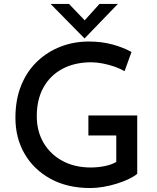

<svg xmlns="http://www.w3.org/2000/svg" viewBox="-20 -943 793 971"><path d="M674 -64Q659 -51 632 -38Q605 -25 571.5 -14.5Q538 -4 503 2Q468 8 437 8Q321 8 236 -38.5Q151 -85 104.5 -165Q58 -245 58 -347Q58 -440 87.5 -512Q117 -584 169 -633Q221 -682 287.5 -707.5Q354 -733 429 -733Q494 -733 549 -718Q604 -703 645 -680L610 -583Q590 -595 560.5 -605.5Q531 -616 499.5 -622Q468 -628 442 -628Q358 -628 296 -595Q234 -562 200 -501Q166 -440 166 -356Q166 -279 200.5 -220.5Q235 -162 296.5 -129Q358 -96 439 -96Q475 -96 509.5 -103Q544 -110 568 -124V-258H427V-359H674ZM329 -923 420 -828 391 -821 483 -923H576L408 -749H407L236 -923Z"/></svg>

Font: Reem Kufi Fun
Style: Regular
Weight: 400
Designer: Khaled Hosny
Version: Version 1.005